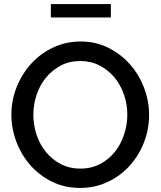

<svg xmlns="http://www.w3.org/2000/svg" viewBox="-20 -919 791 944"><path d="M374 5Q298 5 236 -25.5Q174 -56 129.5 -106.5Q85 -157 60.5 -222Q36 -287 36 -355Q36 -426 62 -491Q88 -556 133.5 -606Q179 -656 241.5 -685.5Q304 -715 376 -715Q452 -715 514 -683.5Q576 -652 620.5 -601Q665 -550 689 -485.5Q713 -421 713 -354Q713 -283 687.5 -218Q662 -153 617 -103.5Q572 -54 509.5 -24.5Q447 5 374 5ZM144 -355Q144 -304 160 -256Q176 -208 206.5 -171Q237 -134 279.5 -112Q322 -90 375 -90Q430 -90 473 -113Q516 -136 545.5 -173.5Q575 -211 590.5 -259Q606 -307 606 -355Q606 -406 589.5 -454Q573 -502 542.5 -538.5Q512 -575 469.5 -597Q427 -619 375 -619Q320 -619 277.5 -596Q235 -573 205 -536Q175 -499 159.5 -451.5Q144 -404 144 -355ZM230 -833V-899H525V-833Z"/></svg>

Font: Rising Sun Medium
Style: Regular
Weight: 500
Designer: Matt McInerney, Pablo Impallari, Rodrigo Fuenzalida (Raleway font), Stephen Hutchings (Greek), Cristiano Sobral (main ch
Foundry: The Rising Sun Project Authors
Version: Version 4.327; ttfautohint (v1.8.4.7-5d5b-dirty)